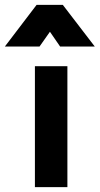

<svg xmlns="http://www.w3.org/2000/svg" viewBox="-77 -772 411 792"><path d="M67 0V-499H201V0ZM-57 -580 74 -752H182L314 -580H171L129 -641L86 -580Z"/></svg>

Font: TypoPRO Titillium Maps
Style: 999 wt
Weight: 900
Designer: Campivisivi
Foundry: Accademia di Belle Arti di Urbino and students of MA course of Visual design
Version: Version 001.001